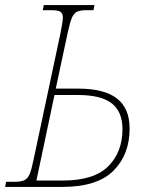

<svg xmlns="http://www.w3.org/2000/svg" viewBox="-41 -734 559 754"><path d="M-17 -20H16Q42 -20 55 -26.5Q68 -33 75.5 -50.5Q83 -68 91 -108L197 -606Q206 -653 206 -663Q206 -682 196 -688Q186 -694 160 -694H127L131 -714H330L326 -694H300Q274 -694 261.5 -688Q249 -682 241.5 -664.5Q234 -647 225 -606L178 -386H266Q368 -386 418 -347.5Q468 -309 468 -229Q468 -127 404.5 -63.5Q341 0 204 0H-21ZM205 -25Q328 -25 384 -81Q440 -137 440 -227Q440 -295 398 -328Q356 -361 264 -361H173L102 -25Z"/></svg>

Font: Noto Serif NarrowThin
Style: Italic
Weight: 250
Width: 4
Italic angle: -12°
Designer: Monotype Design Team
Foundry: Monotype Imaging Inc.
Version: Version 1.001